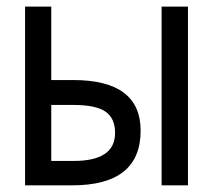

<svg xmlns="http://www.w3.org/2000/svg" viewBox="-20 -556 640 576"><path d="M133.8 -315.9H199.2Q401.9 -315.9 401.9 -164.1Q401.9 0 196.8 0H55.2V-536.1H133.8ZM133.8 -241.2V-73.2H201.2Q325.2 -73.2 325.2 -157.2Q325.2 -201.2 296.4 -221.2Q267.6 -241.2 199.2 -241.2ZM543.9 0H464.8V-536.1H543.9Z"/></svg>

Font: Apple Sans Adjectives
Style: Regular
Weight: 400
Monospace: yes
Foundry: Apple Sans Adjectives
Version: Version 0.01